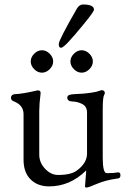

<svg xmlns="http://www.w3.org/2000/svg" viewBox="-20 -817 567 856"><path d="M399 -774Q399 -765 355.5 -712Q312 -659 286.5 -631.5Q261 -604 251.5 -604Q242 -604 242 -621Q242 -638 323 -779Q334 -797 350 -797Q399 -797 399 -774ZM294 -543Q294 -562 309.5 -577.5Q325 -593 344 -593Q363 -593 378.5 -577.5Q394 -562 394 -543Q394 -524 378.5 -508.5Q363 -493 344 -493Q325 -493 309.5 -508.5Q294 -524 294 -543ZM117 -543Q117 -562 132.5 -577.5Q148 -593 167 -593Q186 -593 201.5 -577.5Q217 -562 217 -543Q217 -524 201.5 -508.5Q186 -493 167 -493Q148 -493 132.5 -508.5Q117 -524 117 -543ZM359 15 364 -51V-57Q292 14 199 14Q148 14 116.5 -17Q85 -48 85 -105V-308Q85 -348 42 -365Q29 -369 29 -381.5Q29 -394 44 -397Q79 -398 147 -414Q154 -415 158 -411Q162 -407 161 -400Q155 -354 155 -323V-128Q155 -92 181 -64.5Q207 -37 239 -37Q297 -37 323 -57Q368 -90 368 -132V-315Q368 -342 347 -353Q326 -364 303 -364.5Q280 -365 280 -382Q280 -390 288.5 -393.5Q297 -397 315 -397.5Q333 -398 351 -399.5Q369 -401 382 -403Q395 -405 400 -406Q406 -406 432 -415H434Q441 -415 445.5 -409Q450 -403 444 -393Q438 -383 438 -326V-114Q438 -45 456 -45Q487 -45 502 -48Q517 -51 517 -36Q517 -21 503 -21Q451 -14 412.5 2.5Q374 19 366.5 19Q359 19 359 15Z"/></svg>

Font: EB Garamond
Style: Regular
Weight: 400
Version: Version 0.012